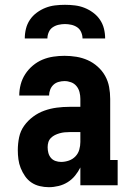

<svg xmlns="http://www.w3.org/2000/svg" viewBox="-20 -770 540 798"><path d="M183 8Q164 8 145 3.5Q126 -1 110.5 -11.5Q95 -22 84 -38Q73 -54 66 -71.5Q59 -89 56.5 -108Q54 -127 54 -146Q54 -173 59.5 -199.5Q65 -226 80.5 -247.5Q96 -269 117.5 -285Q139 -301 164 -310Q189 -319 215.5 -322.5Q242 -326 269 -326H314V-359Q314 -373 310.5 -387Q307 -401 298 -412Q289 -423 275.5 -428Q262 -433 248 -433Q236 -433 223.5 -429.5Q211 -426 202 -417.5Q193 -409 188.5 -397Q184 -385 184 -373H60Q60 -396 66 -419Q72 -442 85 -462Q98 -482 116.5 -497.5Q135 -513 156.5 -522Q178 -531 201.5 -534.5Q225 -538 248 -538Q273 -538 297.5 -534Q322 -530 344.5 -520Q367 -510 386 -493Q405 -476 417 -454.5Q429 -433 433.5 -408.5Q438 -384 438 -359V-105H469V0H314V-74Q305 -56 292 -40Q279 -24 261.5 -13Q244 -2 223.5 3Q203 8 183 8ZM234 -97Q250 -97 266 -102.5Q282 -108 293.5 -120Q305 -132 309.5 -148Q314 -164 314 -180V-221H269Q258 -221 248 -220Q238 -219 227.5 -216Q217 -213 208 -208.5Q199 -204 191.5 -196.5Q184 -189 181 -179Q178 -169 178 -158Q178 -146 181 -134.5Q184 -123 191.5 -114Q199 -105 210.5 -101Q222 -97 234 -97ZM83 -610Q83 -631 88 -651Q93 -671 104.5 -688Q116 -705 133 -717.5Q150 -730 169 -737.5Q188 -745 208.5 -747.5Q229 -750 250 -750Q271 -750 291.5 -747.5Q312 -745 331 -737.5Q350 -730 367 -717.5Q384 -705 395.5 -688Q407 -671 412 -651Q417 -631 417 -610H323Q323 -623 317.5 -636Q312 -649 301 -656.5Q290 -664 276.5 -667Q263 -670 250 -670Q237 -670 223.5 -667Q210 -664 199 -656.5Q188 -649 182.5 -636Q177 -623 177 -610Z"/></svg>

Font: Iosevka Slab Extrabold
Style: Regular
Weight: 800
Monospace: yes
Designer: Belleve Invis
Foundry: Belleve Invis
Version: Version 11.1.1; ttfautohint (v1.8.3)